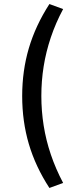

<svg xmlns="http://www.w3.org/2000/svg" viewBox="-20 -739 368 952"><path d="M225 193Q156 87 123 -25Q90 -137 90 -263Q90 -388 123 -500Q156 -612 225 -719L293 -694Q256 -625 232 -553.5Q208 -482 196.5 -410Q185 -338 185 -263Q185 -189 196.5 -116.5Q208 -44 232 27Q256 98 293 168Z"/></svg>

Font: Nunito Sans 7pt SemiCondensed Medium
Style: Regular
Weight: 500
Width: 4
Designer: Vernon Adams
Foundry: Vernon Adams
Version: Version 3.101;gftools[0.9.27]